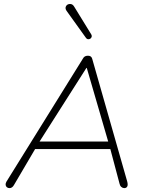

<svg xmlns="http://www.w3.org/2000/svg" viewBox="-20 -963 756 989"><path d="M13 -27 407 -661Q411 -669 417.5 -672.5Q424 -676 433 -676Q442 -676 447.5 -672Q453 -668 455 -660L635 -29Q640 -11 635.5 -2.5Q631 6 620 6Q612 6 605 0Q598 -6 596 -16L546 -204L570 -195H134L166 -204L52 -10Q43 6 29 6Q21 6 15.5 1.5Q10 -3 9 -10.5Q8 -18 13 -27ZM180 -228 157 -234H559L539 -228L427 -613H425ZM362 -929 450 -786Q455 -777 450.5 -769.5Q446 -762 437 -761Q428 -760 422 -769L323 -907Q314 -920 320 -931Q326 -942 340 -942.5Q354 -943 362 -929Z"/></svg>

Font: SN Pro Thin
Style: Italic
Weight: 200
Italic angle: -9°
Designer: Tobias Whetton
Foundry: Supernotes
Version: Version 1.003;Glyphs 3.3 (3324)